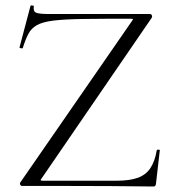

<svg xmlns="http://www.w3.org/2000/svg" viewBox="-20 -676 633 698"><path d="M54 -13 460 -600Q464 -605 463 -606.5Q462 -608 455 -608Q349 -608 281 -607Q213 -606 173.5 -601Q134 -596 114 -584.5Q94 -573 83.5 -553.5Q73 -534 63 -502Q62 -499 56 -500.5Q50 -502 51 -504L91 -655Q92 -657 98 -656Q104 -655 103 -653Q100 -635 111 -630Q122 -625 160 -625Q220 -625 307 -625Q394 -625 525 -625Q530 -625 532 -620.5Q534 -616 532 -612L131 -27Q127 -22 128 -20.5Q129 -19 136 -19Q224 -19 292.5 -19Q361 -19 404 -19Q451 -19 480.5 -29.5Q510 -40 526.5 -64.5Q543 -89 550 -130Q551 -132 556 -132Q561 -132 561 -130L547 -8Q547 -5 545 -1.5Q543 2 538 2Q464 1 381.5 0.5Q299 0 216.5 0Q134 0 60 0Q56 0 53.5 -4.5Q51 -9 54 -13Z"/></svg>

Font: Cormorant Garamond Light
Style: Regular
Weight: 300
Designer: Christian Thalmann (Catharsis Fonts)
Foundry: Catharsis Fonts
Version: Version 4.001